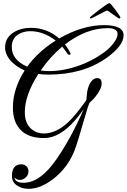

<svg xmlns="http://www.w3.org/2000/svg" viewBox="-20 -863 797 1207"><path d="M160 324Q119 324 90 305Q55 284 55 243Q55 170 115 170Q134 170 148 184Q159 196 159 214Q159 238 141 253Q125 268 105 268Q85 268 71 253Q76 286 128 286Q233 286 335 138Q430 0 506 -177Q381 5 256 5Q155 5 105 -51Q61 -101 61 -186Q61 -304 135 -420Q83 -443 48 -480Q12 -521 12 -565Q12 -628 70 -662Q113 -688 173 -688Q276 -688 352 -621Q498 -705 634 -705Q757 -705 757 -641Q757 -576 650 -499Q502 -394 285 -394Q268 -394 252 -395Q236 -396 221 -398Q136 -265 136 -158Q136 -93 170 -59Q205 -24 256 -24Q332 -24 408 -94Q455 -138 519 -228L523 -235Q526 -276 527 -278Q529 -294 533 -307.5Q537 -321 543 -334Q563 -372 591 -372Q619 -372 619 -339Q619 -303 579 -254Q574 -247 566 -239Q558 -231 547 -221Q542 -219 532 -189Q513 -128 495.5 -66Q478 -4 458 57Q435 126 397.5 177Q360 228 312 264Q233 324 160 324ZM288 -416Q335 -416 383 -425Q450 -438 513.5 -465Q577 -492 636 -535Q651 -546 664.5 -559Q678 -572 691 -588Q719 -623 719 -649Q719 -686 657 -686Q521 -686 388 -583Q410 -557 423 -527Q426 -521 418 -519H415Q408 -519 405 -524Q394 -541 371 -570Q295 -506 236 -420Q250 -418 262.5 -417Q275 -416 288 -416ZM151 -444Q220 -539 330 -608Q253 -667 170 -667Q126 -667 94 -646Q54 -620 54 -568Q54 -486 151 -444ZM550 -747Q545 -747 545 -754Q545 -755 562 -768.5Q579 -782 601.5 -799.5Q624 -817 643 -830Q662 -843 666 -843H668Q672 -843 683 -830Q694 -817 706.5 -800Q719 -783 728 -769.5Q737 -756 737 -754Q737 -747 729 -747Q727 -747 715.5 -754.5Q704 -762 690.5 -772Q677 -782 667 -789Q659 -796 653 -796Q651 -796 648 -795Q645 -794 641 -792Q627 -785 606.5 -774Q586 -763 569.5 -755Q553 -747 550 -747Z"/></svg>

Font: Carattere
Style: Regular
Weight: 400
Designer: Robert E. Leuschke
Foundry: Robert E. Leuschke
Version: Version 1.010; ttfautohint (v1.8.3)